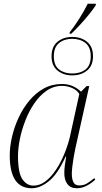

<svg xmlns="http://www.w3.org/2000/svg" viewBox="-20 -994 544 1024"><path d="M149 10Q32 10 32 -165Q32 -212 44 -264Q56 -316 79 -366Q102 -416 136 -457Q170 -498 213.5 -522Q257 -546 310 -546Q343 -546 368.5 -534.5Q394 -523 412 -505L442 -535H456L382 -203Q378 -185 373.5 -159Q369 -133 366 -108Q363 -83 363 -68Q363 -38 372 -21.5Q381 -5 403 -5Q426 -5 443.5 -15.5Q461 -26 483 -44L488 -36Q468 -17 442.5 -3.5Q417 10 389 10Q356 10 339 -13Q322 -36 323 -75Q323 -90 326 -114Q329 -138 333 -159H330Q288 -66 241 -28Q194 10 149 10ZM159 -4Q192 -4 222.5 -27Q253 -50 278.5 -88.5Q304 -127 323 -173Q342 -219 353 -265L403 -493Q390 -514 364 -525Q338 -536 311 -536Q266 -536 229 -510.5Q192 -485 163.5 -443.5Q135 -402 115.5 -352Q96 -302 86 -252.5Q76 -203 76 -163Q76 -72 99.5 -38Q123 -4 159 -4ZM365 -592Q318 -592 286.5 -618Q255 -644 255 -694Q255 -745 286.5 -771Q318 -797 365 -797Q413 -797 444.5 -771Q476 -745 476 -694Q476 -644 444.5 -618Q413 -592 365 -592ZM365 -602Q408 -602 436 -623.5Q464 -645 464 -694Q464 -742 436 -764.5Q408 -787 365 -787Q323 -787 295 -764.5Q267 -742 267 -694Q267 -645 295 -623.5Q323 -602 365 -602ZM352 -822Q377 -854 402.5 -894Q428 -934 448 -974H491V-966Q477 -945 455 -917.5Q433 -890 407.5 -862.5Q382 -835 360 -814H351Z"/></svg>

Font: Noto Serif Display ExtraLight
Style: Italic
Weight: 200
Italic angle: -12°
Designer: Monotype Design Team
Foundry: Monotype Imaging Inc.
Version: Version 2.009